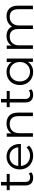

<svg xmlns="http://www.w3.org/2000/svg" viewBox="1565 -2246 686 3856"><g transform="rotate(-90 1908.0 -318.0)"><path d="M265 5C306 5 348 -7 376 -32L351 -83C330 -65 304 -56 273 -56C214 -56 182 -91 182 -152V-466H342V-526H182V-641H111V-526H17V-466H111V-148C111 -52 166 5 265 5Z M709 5C793 5 865 -25 912 -81L872 -127C832 -80 776 -58 711 -58C630 -58 564 -94 529 -155C514 -180 506 -209 503 -241H944C944 -249 945 -258 945 -263C945 -422 838 -530 690 -530C543 -530 433 -419 433 -263C433 -107 546 5 709 5ZM503 -294C506 -323 513 -350 526 -374C558 -434 618 -469 690 -469C763 -469 821 -434 854 -374C867 -350 875 -323 877 -294Z M1358 -530C1307 -530 1264 -519 1227 -498C1198 -481 1175 -458 1158 -429V-526H1090V0H1161V-276C1161 -396 1233 -466 1345 -466C1445 -466 1503 -409 1503 -298V0H1574V-305C1574 -457 1485 -530 1358 -530Z M1932 5C1973 5 2015 -7 2043 -32L2018 -83C1997 -65 1971 -56 1940 -56C1881 -56 1849 -91 1849 -152V-466H2009V-526H1849V-641H1778V-526H1684V-466H1778V-148C1778 -52 1833 5 1932 5Z M2390 5C2437 5 2478 -6 2515 -27C2547 -45 2573 -70 2593 -103V0H2661V-526H2590V-426C2570 -457 2544 -482 2513 -499C2477 -520 2436 -530 2390 -530C2240 -530 2128 -423 2128 -263C2128 -105 2240 5 2390 5ZM2396 -58C2285 -58 2200 -140 2200 -263C2200 -387 2285 -468 2396 -468C2507 -468 2591 -387 2591 -263C2591 -140 2507 -58 2396 -58Z M3510 -530C3455 -530 3408 -517 3369 -491C3340 -471 3318 -447 3303 -419C3290 -450 3271 -474 3246 -492C3210 -517 3166 -530 3115 -530C3066 -530 3024 -519 2989 -498C2960 -481 2938 -458 2922 -430V-526H2854V0H2925V-276C2925 -396 2994 -466 3101 -466C3197 -466 3253 -409 3253 -298V0H3324V-276C3324 -396 3392 -466 3500 -466C3596 -466 3651 -409 3651 -298V0H3722V-305C3722 -457 3637 -530 3510 -530Z"/></g></svg>

Font: Montserrat Z
Style: Regular
Weight: 400
Designer: Julieta Ulanovsky
Foundry: Julieta Ulanovsky
Version: Version 8.000